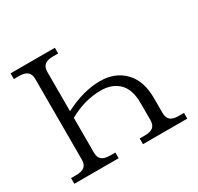

<svg xmlns="http://www.w3.org/2000/svg" viewBox="-150 -877 1085 1054"><g transform="rotate(-30 393.0 -350.0)"><path d="M438 -418Q532.2 -418 590.6 -358.6Q648.9 -299.3 648.9 -189V-94.2Q648.9 -64 665.5 -50Q682.1 -36.1 717.8 -36.1H751V0H470.2V-36.1H502.9Q538.6 -36.1 555.2 -50Q571.8 -64 571.8 -94.2V-201.2Q571.8 -288.1 529.8 -329.6Q487.8 -371.1 417 -371.1Q312.5 -371.1 213.9 -314.9V-94.2Q213.9 -64 230.7 -50Q247.6 -36.1 283.2 -36.1H315.9V0H35.2V-36.1H67.9Q103.5 -36.1 120.4 -50Q137.2 -64 137.2 -94.2V-606Q137.2 -636.2 120.4 -650.1Q103.5 -664.1 67.9 -664.1H35.2V-700.2H315.9V-664.1H283.2Q247.6 -664.1 230.7 -650.1Q213.9 -636.2 213.9 -606V-356.9Q331.5 -418 438 -418Z"/></g></svg>

Font: LT Superior Serif
Style: Regular
Weight: 400
Designer: Daniel Lyons
Foundry: LyonsType
Version: Version 2.120;FEAKit 1.0